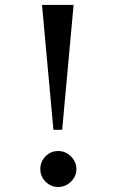

<svg xmlns="http://www.w3.org/2000/svg" viewBox="-20 -742 458 772"><path d="M230 -220.2H194.8L148.9 -722.2H275.9ZM142.1 -62Q142.1 -92.3 163.1 -113.5Q184.1 -134.8 213.9 -134.8Q243.2 -134.8 265.1 -113.3Q287.1 -91.8 287.1 -62Q287.1 -32.7 265.1 -11.5Q243.2 9.8 213.9 9.8Q184.1 9.8 163.1 -11.5Q142.1 -32.7 142.1 -62Z"/></svg>

Font: Trocchi
Style: Regular
Weight: 400
Designer: vernon adams
Version: Version 1.0; ttfautohint (v0.8) -l 6 -r 50 -G 100